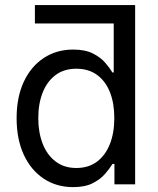

<svg xmlns="http://www.w3.org/2000/svg" viewBox="-20 -748 642 779"><path d="M483.4 -652.8H121.6V-727.5H528.3ZM276.9 11.2Q209 11.2 157.2 -23.2Q105.5 -57.6 76.4 -120.4Q47.4 -183.1 47.4 -268.6Q47.4 -353.5 76.4 -416Q105.5 -478.5 157.5 -512.7Q209.5 -546.9 276.9 -546.9Q325.7 -546.9 356.9 -531Q388.2 -515.1 406.7 -493.7Q425.3 -472.2 436 -454.1H441.4V-727.5H528.3V0H444.3V-83H436.5Q425.3 -64.5 406.2 -42.5Q387.2 -20.5 356 -4.6Q324.7 11.2 276.9 11.2ZM289.6 -66.4Q338.9 -66.4 373.3 -92Q407.7 -117.7 425.8 -163.3Q443.8 -209 443.8 -269Q443.8 -329.1 426 -374Q408.2 -418.9 373.8 -444.1Q339.4 -469.2 289.6 -469.2Q239.7 -469.2 205.3 -443.4Q170.9 -417.5 153.1 -372.3Q135.3 -327.1 135.3 -269Q135.3 -210.9 153.1 -165Q170.9 -119.1 205.6 -92.8Q240.2 -66.4 289.6 -66.4Z"/></svg>

Font: Inter 18pt
Style: Regular
Weight: 400
Designer: Rasmus Andersson
Foundry: rsms
Version: Version 4.001;git-66647c0bb